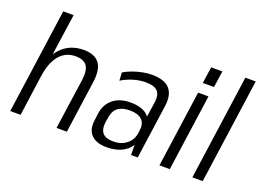

<svg xmlns="http://www.w3.org/2000/svg" viewBox="-108 -1002 1730 1271"><g transform="rotate(20 757.5 -366.5)"><path d="M419 -357Q428 -426 405.5 -457.5Q383 -489 325 -489Q256 -489 212.5 -437.5Q169 -386 155 -287L112 -221L121 -282Q140 -413 201.5 -480Q263 -547 362 -547Q441 -547 473.5 -502Q506 -457 492 -363L441 0H368ZM146 -740H219L165 -361L115 0H42Z M891 -177 921 -383Q928 -437 904 -461.5Q880 -486 821 -486Q779 -486 735 -473Q691 -460 652 -436L649 -493Q675 -509 708 -521Q741 -533 776 -540Q811 -547 842 -547Q930 -547 967.5 -506Q1005 -465 994 -383L940 0H893ZM722 7Q649 7 613.5 -30Q578 -67 588 -135L594 -184Q604 -251 650.5 -288.5Q697 -326 772 -326Q852 -326 892 -290Q932 -254 922 -187L915 -136Q905 -68 854 -30.5Q803 7 722 7ZM751 -44Q806 -44 843.5 -73.5Q881 -103 888 -151L891 -174Q898 -223 870.5 -249Q843 -275 787 -275Q732 -275 701.5 -251.5Q671 -228 664 -171L660 -148Q653 -95 675.5 -69.5Q698 -44 751 -44Z M1242 -540 1166 0H1093L1169 -540ZM1272 -727 1255 -611H1176L1193 -727Z M1502 -740 1398 0H1325L1429 -740Z"/></g></svg>

Font: Pathway Extreme SemiCondensed Light
Style: Italic
Weight: 300
Width: 4
Italic angle: -8°
Version: Version 1.001;gftools[0.9.26]